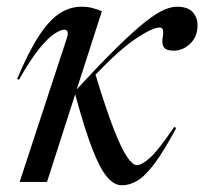

<svg xmlns="http://www.w3.org/2000/svg" viewBox="-20 -542 608 572"><path d="M283.5 -508.5 208.5 -275.5Q281 -354.5 331 -403.2Q381 -452 414 -477.8Q447 -503.5 468.8 -512.8Q490.5 -522 507 -522Q539 -522 553.8 -506.2Q568.5 -490.5 568.5 -467Q568.5 -433 546.8 -412Q525 -391 497 -391Q475.5 -391 468.5 -401Q461.5 -411 464.5 -429.5Q467.5 -448 465 -454Q462.5 -460 455 -460Q434.5 -460 385.2 -427.2Q336 -394.5 264.5 -319.5Q296 -216 319 -157.2Q342 -98.5 358.8 -74.2Q375.5 -50 388 -50Q402.5 -50 427.5 -72.5Q452.5 -95 499 -164L505 -160.5Q467.5 -90.5 439.5 -53.5Q411.5 -16.5 388.5 -3.2Q365.5 10 343 10Q320 10 298.8 -15Q277.5 -40 254.8 -99Q232 -158 204 -261L120 0H38.5L180 -431Q183 -440.5 181.2 -447Q179.5 -453.5 171 -453.5Q160.5 -453.5 141.8 -441.2Q123 -429 96.8 -396.8Q70.5 -364.5 36.5 -304.5L31 -307Q65.5 -388.5 96.2 -435.5Q127 -482.5 157.8 -502.2Q188.5 -522 223 -522Q241 -522 255.2 -518.2Q269.5 -514.5 283.5 -508.5Z"/></svg>

Font: Newsreader 72pt
Style: Italic
Weight: 400
Italic angle: -17°
Designer: Hugues Gentile
Foundry: Production Type
Version: Version 1.003; ttfautohint (v1.8.3)